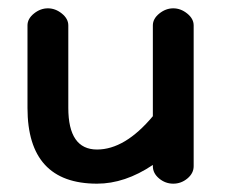

<svg xmlns="http://www.w3.org/2000/svg" viewBox="-20 -431 542 461"><path d="M347 -32V-35Q280 10 213 10Q46 10 46 -172V-370Q46 -386 61.5 -398.5Q77 -411 95 -411Q113 -411 128.5 -398.5Q144 -386 144 -370V-172Q144 -72 213 -72Q280 -72 347 -152V-370Q347 -386 362.5 -398.5Q378 -411 396 -411Q414 -411 429.5 -398.5Q445 -386 445 -370V-32Q445 -15 430 -2.5Q415 10 396 10Q377 10 362 -2.5Q347 -15 347 -32Z"/></svg>

Font: Hoogli
Style: Bold
Weight: 700
Designer: Anand Singh Naorem
Foundry: Brand New Type
Version: Version 1.00 b007